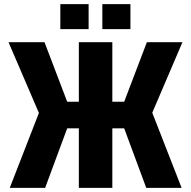

<svg xmlns="http://www.w3.org/2000/svg" viewBox="-20 -903 919 923"><path d="M27 0H197L303 -286H359V0H520V-286H577L683 0H853L712 -361L857 -700H686L577 -414H520V-700H359V-414H303L194 -700H21L167 -360ZM472 -763H607V-883H472ZM270 -763H406V-883H270Z"/></svg>

Font: Finlandica
Style: Bold
Weight: 700
Designer: Niklas Ekholm, Juho Hiilivirta, Jaakko Suomalainen
Foundry: Helsinki Type Studio
Version: Version 2.000;Glyphs 3.2 (3202)